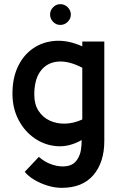

<svg xmlns="http://www.w3.org/2000/svg" viewBox="-20 -700 572 924"><path d="M277 204Q244 204 209.5 193.5Q175 183 145.5 165.5Q116 148 99 127L167 55Q196 81 233.5 93Q271 105 304 99Q337 93 354 64Q365 46 369 24Q373 2 373 -26Q313 8 254 3.5Q195 -1 146.5 -34.5Q98 -68 69.5 -122.5Q41 -177 40 -244Q39 -322 66 -379Q93 -436 140.5 -468Q188 -500 248.5 -503.5Q309 -507 376 -477V-500H482V-22Q482 81 429.5 142.5Q377 204 277 204ZM145 -244Q145 -198 165.5 -166.5Q186 -135 219.5 -119.5Q253 -104 293.5 -105Q334 -106 376 -125V-374Q311 -408 258.5 -403.5Q206 -399 175.5 -358.5Q145 -318 145 -244ZM270 -580Q250 -580 235.5 -595Q221 -610 221 -630Q221 -650 235.5 -665Q250 -680 270 -680Q291 -680 306 -665Q321 -650 321 -630Q321 -610 306 -595Q291 -580 270 -580Z"/></svg>

Font: Kulim Park SemiBold
Style: Regular
Weight: 600
Designer: Noponies / Dale Sattler
Foundry: Noponies
Version: Version 1.000; ttfautohint (v1.8.3)